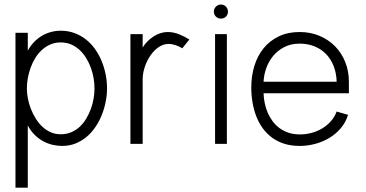

<svg xmlns="http://www.w3.org/2000/svg" viewBox="-20 -640 1627 854"><path d="M103.6 194.6V-82Q117.3 -56.3 135.7 -38.7Q154 -21.1 174.3 -10.6Q194.6 0 215.8 4.5Q237 9.1 256.2 9.1Q288.6 9.1 315.9 -1.8Q343.3 -12.8 365.6 -31.6Q387.9 -50.5 404.8 -75.7Q421.8 -100.9 433 -129.3Q444.3 -157.8 450.2 -188Q456.1 -218.1 456.1 -246.8Q456.1 -277 450.2 -307.6Q444.3 -338.3 432.7 -366.9Q421.1 -395.4 403.8 -420.3Q386.4 -445.2 363.5 -463.6Q340.6 -481.9 312.1 -492.6Q283.7 -503.4 250.1 -503.4Q227.7 -503.4 206.2 -497.5Q184.6 -491.7 165.6 -480.3Q146.7 -468.9 130.9 -452.4Q115.1 -435.9 103.6 -414.9V-494.1H48.8V194.6ZM400.3 -246.8Q400.3 -225.2 396.4 -201.8Q392.5 -178.3 384.2 -155.6Q375.9 -133 363.6 -112.4Q351.2 -91.7 334.7 -76.3Q318.1 -60.9 296.8 -51.8Q275.6 -42.8 250.1 -42.8Q225.6 -42.8 204.8 -52.1Q184 -61.4 167.4 -77.3Q150.9 -93.2 138.2 -114Q125.4 -134.8 116.7 -157.5Q108 -180.2 103.8 -203.2Q99.5 -226.2 99.5 -246.8Q99.5 -268.1 103.6 -291.5Q107.7 -314.9 115.8 -337.7Q123.8 -360.5 136.3 -381Q148.8 -401.6 165.6 -417.1Q182.4 -432.7 203.5 -442Q224.5 -451.3 250.1 -451.3Q275.8 -451.3 296.8 -442.1Q317.8 -432.9 334.5 -417.3Q351.2 -401.7 363.6 -381.3Q375.9 -361 384.2 -338.2Q392.5 -315.4 396.4 -291.8Q400.3 -268.3 400.3 -246.8Z M822.3 -464.2Q799.9 -478.4 775.5 -488Q751.1 -497.6 725.4 -497.6Q709.6 -497.6 693.8 -492.5Q678.1 -487.5 663.5 -478.2Q648.9 -468.9 636.3 -456.3Q623.7 -443.7 614.6 -428.8V-488.3H560.1V0H614.6V-289.3Q614.6 -304.9 618.4 -322.2Q622.2 -339.5 629.4 -356.8Q636.5 -374.1 646.9 -390Q657.3 -405.9 670.2 -418.1Q683.1 -430.2 698.3 -437.4Q713.5 -444.6 730.6 -444.6Q737.9 -444.6 746.1 -443.1Q754.3 -441.5 762.3 -438.8Q770.3 -436.2 777.6 -432.6Q784.9 -429 790.7 -425.1Z M989.1 -488.3H936.6V0H989.1ZM994 -588.3Q994 -594.8 991.6 -600.5Q989.2 -606.1 985 -610.5Q980.8 -614.9 975.1 -617.4Q969.5 -619.9 962.9 -619.9Q956.4 -619.9 950.6 -617.4Q944.9 -614.9 940.4 -610.5Q936 -606.1 933.6 -600.5Q931.2 -594.8 931.2 -588.3Q931.2 -581.7 933.7 -575.9Q936.2 -570.1 940.5 -565.9Q944.9 -561.8 950.7 -559.5Q956.6 -557.2 962.9 -557.2Q969.5 -557.2 975.1 -559.5Q980.7 -561.8 985 -565.9Q989.2 -570.1 991.6 -575.9Q994 -581.7 994 -588.3Z M1477.4 -143.9Q1468 -118.5 1450.6 -99.5Q1433.2 -80.4 1411.1 -67.6Q1389 -54.8 1364 -48.4Q1338.9 -42.1 1313.8 -42.1Q1285.9 -42.1 1263.3 -49.7Q1240.7 -57.3 1222.9 -70.5Q1205.1 -83.7 1192.1 -101.4Q1179.1 -119.2 1170.4 -139.5Q1161.8 -159.9 1157.4 -181.8Q1153 -203.8 1152.3 -225.3H1531.8V-276.2Q1531.8 -323.7 1515.6 -364.1Q1499.4 -404.5 1470.2 -434.2Q1441 -463.9 1400.8 -480.7Q1360.7 -497.6 1312.6 -497.6Q1260.4 -497.6 1220.2 -478.3Q1180.1 -459.1 1152.8 -425.8Q1125.5 -392.5 1111.6 -347.4Q1097.7 -302.4 1097.7 -251Q1097.7 -216.9 1103.2 -184.4Q1108.7 -152 1119.8 -123.1Q1130.9 -94.2 1148.4 -69.9Q1165.9 -45.7 1189.8 -28Q1213.7 -10.3 1244.5 -0.6Q1275.3 9.1 1313.3 9.1Q1347.2 9.1 1381 0.2Q1414.9 -8.7 1444.1 -26.1Q1473.3 -43.5 1495.5 -69.4Q1517.7 -95.3 1528.1 -129.2ZM1152.3 -276.4Q1153.6 -306.5 1164.2 -336.6Q1174.9 -366.8 1194.9 -391.1Q1214.9 -415.3 1244.4 -430.6Q1274 -445.9 1312.6 -445.9Q1349.9 -445.9 1379.9 -433.4Q1410 -421 1431.2 -398.6Q1452.5 -376.2 1464.5 -344.9Q1476.4 -313.6 1477.5 -276.4Z"/></svg>

Font: SaysetthaMai Thin
Style: Regular
Weight: 100
Designer: John M. Durdin
Foundry: Lao Script for Windows
Version: Version 1.101